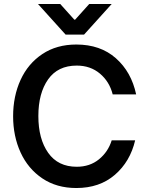

<svg xmlns="http://www.w3.org/2000/svg" viewBox="-20 -938 743 966"><path d="M46 -353Q46 -454 83.5 -536Q121 -618 193 -666Q265 -714 364 -714Q485 -714 563 -645Q641 -576 665 -463H547Q531 -527 483 -567.5Q435 -608 366 -608Q271 -608 222 -538.5Q173 -469 173 -354Q173 -239 222.5 -169Q272 -99 366 -99Q432 -99 478 -136.5Q524 -174 542 -232H660Q635 -125 558 -58.5Q481 8 364 8Q265 8 193 -40.5Q121 -89 83.5 -171Q46 -253 46 -353ZM283 -918 354 -839H358L429 -918H542L403 -764H310L171 -918Z"/></svg>

Font: Be Vietnam SemiBold
Style: Regular
Weight: 600
Designer: Gabriel Lam
Foundry: TypeRant
Version: Version 4.000